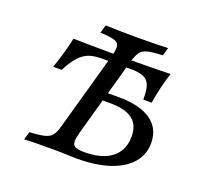

<svg xmlns="http://www.w3.org/2000/svg" viewBox="-104 -691 861 812"><g transform="rotate(20 327.0 -285.5)"><path d="M80.6 0 91.1 -36.3Q137.1 -38.7 159.7 -44.8Q182.3 -50.8 192.3 -64.9Q202.4 -79 209.7 -105.6L310.5 -465.3Q317.7 -493.5 314.5 -507.7Q311.3 -521.8 291.5 -527.4Q271.8 -533.1 229.8 -534.7L240.3 -571Q260.5 -570.2 296 -569.4Q331.5 -568.5 380.6 -568.5Q429 -568.5 464.5 -569.4Q500 -570.2 521 -571L510.5 -534.7Q463.7 -533.1 441.5 -527Q419.4 -521 409.7 -506.5Q400 -491.9 391.9 -465.3L291.1 -105.6Q283.9 -77.4 284.7 -62.5Q285.5 -47.6 298.4 -41.9Q311.3 -36.3 338.7 -36.3Q391.1 -36.3 428.2 -51.6Q465.3 -66.9 484.7 -96.4Q504 -125.8 504 -166.9Q504 -218.5 471.4 -243.5Q438.7 -268.5 370.2 -268.5H320.2L329.8 -304.8H396Q490.3 -304.8 540.7 -269.8Q591.1 -234.7 591.1 -169.4Q591.1 -116.9 558.5 -79Q525.8 -41.1 464.9 -20.6Q404 0 319.4 0Q307.3 0 296 -0.4Q284.7 -0.8 272.2 -1.2Q259.7 -1.6 244.8 -2Q229.8 -2.4 210.5 -2.4Q168.5 -2.4 133.9 -2Q99.2 -1.6 80.6 0ZM91.1 -330.6Q105.6 -372.6 115.3 -406.9Q125 -441.1 131.5 -471.8Q158.9 -471 195.2 -470.6Q231.5 -470.2 272.6 -469.8Q313.7 -469.4 358.1 -469.4Q387.9 -469.4 416.1 -469.4Q444.4 -469.4 471 -469.8Q497.6 -470.2 521.8 -470.6Q546 -471 568.5 -471.8Q557.3 -438.7 549.2 -404.4Q541.1 -370.2 534.7 -330.6H496.8Q497.6 -370.2 489.9 -392.7Q482.3 -415.3 461.7 -424.6Q441.1 -433.9 404 -433.9H270.2Q247.6 -433.9 228.6 -429.4Q209.7 -425 193.5 -414.1Q177.4 -403.2 161.7 -383.1Q146 -362.9 129 -330.6Z"/></g></svg>

Font: Playfair 9pt
Style: Italic
Weight: 400
Italic angle: -15.6°
Designer: Claus Eggers Sørensen
Foundry: Claus Eggers Sørensen
Version: Version 2.001;gftools[0.9.30]